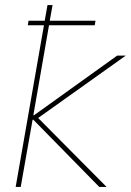

<svg xmlns="http://www.w3.org/2000/svg" viewBox="-20 -740 518 760"><path d="M62 0 109 -266H112L373 0H402L131 -273L478 -520H444L115 -284H112L174 -640H355L358 -658H177L188 -720H168L157 -658H93L90 -640H154L42 0Z"/></svg>

Font: Fixel Text 20240404 Thin
Style: Italic
Weight: 100
Width: 4
Italic angle: -10°
Designer: AlfaBravo + MacPaw
Foundry: Kyrylo Tkachov, Marchela Mozhyna, Serhii Makarenko, Maria Weinstein, Zakhar Kryvoshyya
Version: Version 1.211;Glyphs 3.2 (3225)